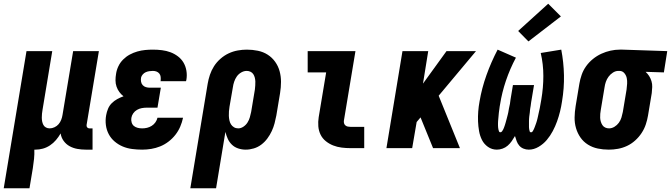

<svg xmlns="http://www.w3.org/2000/svg" viewBox="-56 -794 3596 1029"><path d="M-36 215 86 -520H224L172 -206Q170 -195 169 -184.5Q168 -174 168 -163.5Q168 -153 170 -143Q172 -133 176.5 -124.5Q181 -116 190 -111Q199 -106 210 -106Q223 -106 236 -112Q249 -118 258 -128.5Q267 -139 272 -152Q277 -165 279 -178L336 -520H474L408 -124Q407 -116 411.5 -111Q416 -106 423 -106H440V8H404Q381 8 358.5 4Q336 0 317 -10.5Q298 -21 285 -39Q272 -57 269 -79Q258 -60 244 -43.5Q230 -27 212 -15Q194 -3 174 2.5Q154 8 134 8Q132 8 130.5 8Q129 8 128 8Q129 32 126.5 57Q124 82 120 107L102 215Z M706 8Q679 8 652 4.5Q625 1 601.5 -9Q578 -19 558.5 -35.5Q539 -52 527 -74.5Q515 -97 511.5 -123.5Q508 -150 513 -177Q516 -194 523 -211Q530 -228 543 -241Q556 -254 572.5 -263Q589 -272 606 -278Q593 -288 583.5 -301Q574 -314 568.5 -330Q563 -346 563 -363.5Q563 -381 566 -398Q569 -419 578.5 -439Q588 -459 604 -475Q620 -491 639.5 -501.5Q659 -512 680 -518Q701 -524 722 -526Q743 -528 763 -528Q788 -528 812 -525Q836 -522 857.5 -514Q879 -506 897.5 -492Q916 -478 927.5 -458.5Q939 -439 943 -415Q947 -391 943 -367Q942 -365 942 -363Q942 -361 941 -359H804Q804 -359 804.5 -360Q805 -361 805 -361Q806 -372 805 -382Q804 -392 798 -399.5Q792 -407 783 -410.5Q774 -414 763 -414Q754 -414 744 -412.5Q734 -411 725 -407Q716 -403 709 -395Q702 -387 700 -378Q698 -367 700 -356Q702 -345 709 -337.5Q716 -330 726 -327Q736 -324 747 -324H806L788 -217H730Q717 -217 703.5 -214.5Q690 -212 678 -205Q666 -198 658 -186.5Q650 -175 648 -162Q646 -150 649.5 -138Q653 -126 661.5 -119Q670 -112 681.5 -109Q693 -106 706 -106Q719 -106 732 -109Q745 -112 757 -119.5Q769 -127 777 -138.5Q785 -150 788 -163H925Q920 -139 910 -115.5Q900 -92 884 -71.5Q868 -51 847 -35Q826 -19 802.5 -9.5Q779 0 754.5 4Q730 8 706 8Z M964 215 1057 -345Q1061 -369 1069 -393Q1077 -417 1091 -439Q1105 -461 1125.5 -479Q1146 -497 1169.5 -508Q1193 -519 1218 -523.5Q1243 -528 1267 -528Q1297 -528 1326 -522Q1355 -516 1378.5 -501Q1402 -486 1418.5 -463Q1435 -440 1442.5 -412.5Q1450 -385 1450 -355.5Q1450 -326 1445 -295L1425 -175Q1421 -154 1415.5 -133Q1410 -112 1400.5 -91.5Q1391 -71 1377 -52Q1363 -33 1344.5 -19Q1326 -5 1304 1.5Q1282 8 1261 8Q1240 8 1220.5 1.5Q1201 -5 1187 -18.5Q1173 -32 1165 -49.5Q1157 -67 1152 -87L1102 215ZM1221 -106Q1235 -106 1248.5 -115Q1262 -124 1270.5 -137.5Q1279 -151 1283 -165.5Q1287 -180 1290 -194L1310 -314Q1311 -325 1312 -336Q1313 -347 1312.5 -357.5Q1312 -368 1309.5 -378Q1307 -388 1301.5 -396.5Q1296 -405 1286.5 -409.5Q1277 -414 1266 -414Q1251 -414 1236.5 -405.5Q1222 -397 1213 -384Q1204 -371 1199 -356Q1194 -341 1192 -326L1174 -222Q1172 -209 1171 -197Q1170 -185 1170.5 -173Q1171 -161 1173.5 -149Q1176 -137 1182 -127.5Q1188 -118 1198 -112Q1208 -106 1221 -106Z M1824 0Q1799 0 1775 -3Q1751 -6 1729.5 -14.5Q1708 -23 1690 -37.5Q1672 -52 1662 -72.5Q1652 -93 1650 -117Q1648 -141 1652 -166L1692 -406H1593V-520H1849L1787 -147Q1786 -140 1788 -133Q1790 -126 1795.5 -121.5Q1801 -117 1808.5 -115.5Q1816 -114 1824 -114H1896V0Z M2015 0 2101 -520H2239L2211 -346L2337 -520H2495L2295 -281L2409 0H2265L2199 -162L2198 -165L2177 -140L2153 0Z M2607 8Q2580 8 2559 -7Q2538 -22 2527 -44Q2516 -66 2511.5 -91.5Q2507 -117 2506 -143.5Q2505 -170 2507 -196.5Q2509 -223 2514 -250Q2526 -321 2551 -391Q2576 -461 2611 -528L2709 -485Q2677 -425 2655.5 -361.5Q2634 -298 2624 -234Q2623 -229 2622 -223Q2621 -217 2620.5 -211.5Q2620 -206 2619 -200.5Q2618 -195 2617.5 -189.5Q2617 -184 2616.5 -178.5Q2616 -173 2615.5 -167.5Q2615 -162 2614.5 -156.5Q2614 -151 2613.5 -145.5Q2613 -140 2613 -134Q2613 -128 2613 -122.5Q2613 -117 2613.5 -112Q2614 -107 2615 -101.5Q2616 -96 2618 -90.5Q2620 -85 2625 -85Q2631 -85 2635 -90.5Q2639 -96 2641.5 -101.5Q2644 -107 2646 -112.5Q2648 -118 2650 -124Q2652 -130 2653.5 -135.5Q2655 -141 2656.5 -146.5Q2658 -152 2659.5 -157.5Q2661 -163 2662.5 -169Q2664 -175 2665.5 -180.5Q2667 -186 2668 -191.5Q2669 -197 2670 -203Q2671 -209 2672 -214.5Q2673 -220 2674.5 -226Q2676 -232 2677 -237.5Q2678 -243 2678.5 -248.5Q2679 -254 2680 -260L2693 -338H2806L2793 -260Q2792 -254 2791 -248.5Q2790 -243 2789.5 -237.5Q2789 -232 2788 -226Q2787 -220 2786 -214.5Q2785 -209 2784.5 -203.5Q2784 -198 2783.5 -192Q2783 -186 2782 -180.5Q2781 -175 2780.5 -169.5Q2780 -164 2779.5 -158Q2779 -152 2779 -146.5Q2779 -141 2779 -135.5Q2779 -130 2779 -124Q2779 -118 2779 -112.5Q2779 -107 2780 -102Q2781 -97 2782.5 -91Q2784 -85 2790 -85Q2796 -85 2799.5 -91Q2803 -97 2805.5 -102.5Q2808 -108 2810 -113.5Q2812 -119 2814 -124.5Q2816 -130 2818 -135.5Q2820 -141 2821.5 -147Q2823 -153 2824.5 -158.5Q2826 -164 2827 -169.5Q2828 -175 2829.5 -181Q2831 -187 2832 -192.5Q2833 -198 2834.5 -203.5Q2836 -209 2837 -215Q2838 -221 2839 -226.5Q2840 -232 2841 -237.5Q2842 -243 2843 -249Q2844 -255 2845 -260Q2856 -324 2856 -387Q2856 -450 2842 -510L2952 -528Q2965 -461 2966.5 -391Q2968 -321 2956 -250Q2952 -223 2945.5 -196.5Q2939 -170 2929.5 -143.5Q2920 -117 2906.5 -91.5Q2893 -66 2874.5 -44Q2856 -22 2830.5 -7Q2805 8 2778 8Q2763 8 2749.5 2.5Q2736 -3 2727 -13.5Q2718 -24 2713 -37.5Q2708 -51 2704 -65Q2696 -51 2686.5 -37.5Q2677 -24 2665 -13.5Q2653 -3 2637.5 2.5Q2622 8 2607 8ZM2776 -572 2721 -628 2882 -774 2950 -706Z M3207 8Q3176 8 3147.5 2Q3119 -4 3095 -19Q3071 -34 3055 -57Q3039 -80 3031 -107.5Q3023 -135 3023.5 -164.5Q3024 -194 3029 -225L3049 -345Q3053 -369 3061.5 -393.5Q3070 -418 3085.5 -439.5Q3101 -461 3122 -478Q3143 -495 3167 -506Q3191 -517 3216 -522.5Q3241 -528 3265 -528Q3269 -528 3273 -528Q3277 -528 3281 -528L3520 -520L3502 -406L3404 -409Q3415 -399 3423 -386.5Q3431 -374 3435.5 -359Q3440 -344 3439.5 -328Q3439 -312 3437 -295L3417 -175Q3413 -151 3405 -127Q3397 -103 3382.5 -81Q3368 -59 3348 -41Q3328 -23 3304.5 -12Q3281 -1 3256 3.5Q3231 8 3207 8ZM3208 -106Q3223 -106 3237 -114.5Q3251 -123 3260.5 -136Q3270 -149 3274.5 -164Q3279 -179 3282 -194L3302 -314Q3304 -330 3305 -345.5Q3306 -361 3303 -375.5Q3300 -390 3290.5 -401.5Q3281 -413 3266 -414H3262Q3261 -414 3260 -414Q3259 -414 3258 -414Q3243 -414 3229 -405Q3215 -396 3205.5 -383Q3196 -370 3191 -355.5Q3186 -341 3184 -326L3164 -206Q3162 -195 3161 -184Q3160 -173 3160.5 -162.5Q3161 -152 3164 -142Q3167 -132 3172.5 -123.5Q3178 -115 3187.5 -110.5Q3197 -106 3208 -106Z"/></svg>

Font: Iosevka SS04 Heavy Oblique
Style: Regular
Weight: 900
Italic angle: -9°
Monospace: yes
Designer: Belleve Invis
Foundry: Belleve Invis
Version: Version 19.0.0; ttfautohint (v1.8.4)